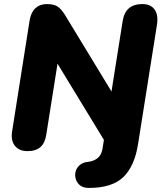

<svg xmlns="http://www.w3.org/2000/svg" viewBox="-20 -734 797 944"><path d="M417 190Q390 190 374.5 178Q359 166 353 147.5Q347 129 351.5 110.5Q356 92 371 78.5Q386 65 410 62Q438 60 458.5 44.5Q479 29 484 -3L494 -66L519 0L239 -460H269L208 -75Q202 -32 179.5 -11.5Q157 9 115 9Q74 9 53 -17.5Q32 -44 40 -91L126 -636Q133 -675 155 -694.5Q177 -714 210 -714Q246 -714 264.5 -701Q283 -688 301 -658L552 -245H522L583 -630Q590 -673 614 -693.5Q638 -714 680 -714Q720 -714 739.5 -688Q759 -662 752 -614L659 -27Q642 83 586.5 136.5Q531 190 417 190Z"/></svg>

Font: Nunito ExtraLight Black
Style: Italic
Weight: 900
Italic angle: -9°
Version: Version 3.602